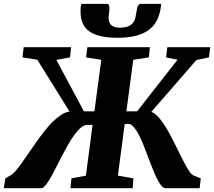

<svg xmlns="http://www.w3.org/2000/svg" viewBox="-49 -992 1128 1012"><path d="M569.8 -793Q470.2 -793 422.9 -825.9Q375.5 -858.9 375.5 -930.2Q375.5 -939.9 376 -950.2Q376.5 -960.4 379.9 -971.7H513.7Q522 -971.7 524.9 -965.3Q527.8 -959 527.8 -949.2Q527.8 -936.5 525.6 -923.1Q523.4 -909.7 523.4 -897.5Q523.4 -886.7 526.4 -877.4Q529.3 -868.2 535.9 -861.1Q542.5 -854 553.7 -850.1Q564.9 -846.2 581.1 -846.2Q610.8 -846.2 627.7 -853.8Q644.5 -861.3 653.3 -873.5Q662.1 -885.7 665.3 -901.4Q668.5 -917 670.9 -933.1Q671.9 -940.4 673.3 -947.3Q674.8 -954.1 677.5 -959.5Q680.2 -964.8 683.8 -968.3Q687.5 -971.7 693.4 -971.7H799.8Q799.8 -967.8 799.6 -963.6Q799.3 -959.5 798.8 -955.6Q793 -913.1 776.6 -882.3Q760.3 -851.6 731.9 -831.8Q703.6 -812 663.3 -802.5Q623 -793 569.8 -793ZM327.6 -51.8 403.8 -66.4 439 -334H412.1Q395 -334 377.7 -319.6Q360.4 -305.2 343.3 -281.7Q326.2 -258.3 309.1 -228.3Q292 -198.2 275.9 -167Q259.8 -135.7 244.6 -105.7Q229.5 -75.7 215.8 -52.2Q202.1 -28.8 190.2 -14.4Q178.2 0 168.5 0H-28.8L-21 -51.8L3.9 -66.4Q15.6 -71.3 30.3 -87.6Q44.9 -104 62 -127.7Q79.1 -151.4 98.6 -180.2Q118.2 -209 139.2 -238.8Q160.2 -268.6 182.1 -296.9Q204.1 -325.2 226.8 -347.9Q249.5 -370.6 272.2 -385.7Q294.9 -400.9 317.4 -404.3L147.5 -677.2L69.8 -689.5L75.7 -743.2H325.7L319.8 -689.5L248 -676.3L393.1 -405.3H448.7L484.9 -676.8L404.8 -689.5L411.6 -743.2H741.2L735.4 -689.5L653.3 -676.8L617.2 -405.3H673.8L886.7 -677.2L826.2 -689.5L833 -743.2H1059.1L1052.2 -689.5L986.3 -675.8L748.5 -402.3Q765.1 -396.5 781.5 -379.6Q797.9 -362.8 813.7 -339.1Q829.6 -315.4 845 -286.9Q860.4 -258.3 874.8 -229.2Q889.2 -200.2 902.8 -172.4Q916.5 -144.5 928.7 -122.1Q940.9 -99.6 951.9 -84.7Q962.9 -69.8 972.7 -66.4L1009.3 -51.8L1003.4 0H823.7Q812 0 800.3 -14.6Q788.6 -29.3 777.1 -53Q765.6 -76.7 753.7 -107.2Q741.7 -137.7 729.7 -169.4Q717.8 -201.2 705.6 -231.7Q693.4 -262.2 680.4 -285.9Q667.5 -309.6 654.3 -324.2Q641.1 -338.9 627 -338.9H608.4L572.3 -66.4L654.3 -51.8L650.4 0H322.3Z"/></svg>

Font: Merriweather UltraBold
Style: Italic
Weight: 900
Italic angle: -7°
Designer: Eben Sorkin ( eben@eyebytes.com )
Foundry: Eben Sorkin ( eben@eyebytes.com )
Version: Version 1.52; ttfautohint (v1.4.1)